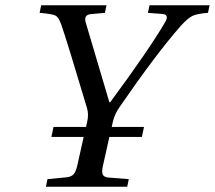

<svg xmlns="http://www.w3.org/2000/svg" viewBox="-20 -712 819 732"><path d="M131 -663 137 -692H386L380 -663L325 -658Q300 -655 306 -629L397 -322H400Q550 -525 611 -630Q626 -658 596 -659L544 -663L550 -692H779L773 -663Q731 -660 713 -651Q695 -642 668 -612Q575 -506 438 -307Q418 -280 410 -247L406 -228H529L521 -190H397L372 -78Q367 -56 372 -46Q377 -36 395 -35L471 -29L465 0H155L161 -29L233 -36Q252 -38 260.5 -47.5Q269 -57 274 -78L299 -190H176L184 -228H308L312 -246Q319 -275 312 -299Q235 -557 214 -617Q204 -646 191.5 -652.5Q179 -659 131 -663Z"/></svg>

Font: Heuristica
Style: Italic
Weight: 400
Italic angle: -13°
Version: Version 1.0.2